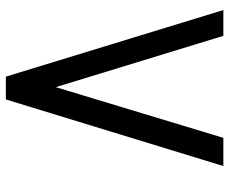

<svg xmlns="http://www.w3.org/2000/svg" viewBox="-82 -682 765 640"><g transform="rotate(-90 300.0 -362.5)"><path d="M364 -725 586 0H500L329 -558.5L160 0H66L288 -725Z"/></g></svg>

Font: JuliaMono
Style: Italic
Weight: 400
Italic angle: -9°
Monospace: yes
Designer: cormullion
Foundry: corm
Version: Version 0.057; ttfautohint (v1.8.4)